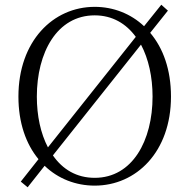

<svg xmlns="http://www.w3.org/2000/svg" viewBox="-20 -771 802 813"><path d="M136 -362C136 -548 221 -706 381 -706C456 -706 514 -671 555 -615L183 -147C152 -206 136 -281 136 -362ZM577 -582C609 -522 626 -445 626 -362C626 -176 541 -18 381 -18C304 -18 245 -54 204 -113ZM381 -742C205 -742 58 -597 58 -362C58 -251 90 -161 143 -97L68 -2L97 22L169 -69C226 -14 301 15 381 15C557 15 704 -128 704 -362C704 -476 671 -567 616 -632L691 -726L663 -751L590 -660C534 -713 460 -742 381 -742Z"/></svg>

Font: Noto Serif CJK HK Light
Style: Regular
Weight: 300
Designer: Ryoko NISHIZUKA 西塚涼子 (kana & ideographs); Frank Grießhammer (Latin, Greek & Cyrillic); Wenlong ZHANG 张文龙 (bopomofo); San
Foundry: Adobe
Version: Version 2.001;hotconv 1.1.0;makeotfexe 2.6.0